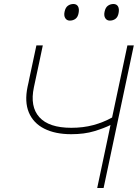

<svg xmlns="http://www.w3.org/2000/svg" viewBox="-20 -940 700 960"><path d="M466 0Q479 -61 490.8 -117Q502.5 -173 516.5 -238.5L532.5 -315Q501.5 -299.5 451.8 -284.2Q402 -269 336 -269Q256 -269 201.2 -296.8Q146.5 -324.5 124.2 -377.8Q102 -431 118 -507Q120.5 -517.5 122.5 -527Q124.5 -536.5 126.5 -547Q136.5 -593 144.5 -631Q152.5 -669 162 -713H194Q184.5 -667 175.5 -625.2Q166.5 -583.5 156 -534L149.5 -503.5Q129 -407 176.8 -354Q224.5 -301 336.5 -301Q396 -301 446.2 -314.5Q496.5 -328 540.5 -352.5L566 -472.5Q580.5 -539.5 592.5 -597.2Q604.5 -655 617 -713H649Q636.5 -654.5 624.5 -597Q612.5 -539.5 598 -472L548.5 -238.5Q534.5 -173 522.8 -117Q511 -61 498 0ZM529 -837Q514 -837 506.2 -849.5Q498.5 -862 503 -882Q507.5 -903 519.8 -911.5Q532 -920 547 -920Q563 -920 570 -908Q577 -896 573 -875Q569.5 -855 557.5 -846Q545.5 -837 529 -837ZM329 -837Q314 -837 306.2 -849.5Q298.5 -862 303 -882Q307.5 -903 319.8 -911.5Q332 -920 347 -920Q363 -920 370 -908Q377 -896 373 -875Q369.5 -855 357.5 -846Q345.5 -837 329 -837Z"/></svg>

Font: Commissioner Thin
Style: Italic
Weight: 100
Italic angle: -12°
Designer: Kostas Bartsokas
Foundry: Kostas Bartsokas
Version: Version 1.000; ttfautohint (v1.8.3)